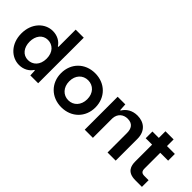

<svg xmlns="http://www.w3.org/2000/svg" viewBox="42 -1449 2178 2178"><g transform="rotate(45 1130.5 -360.5)"><path d="M565.4 -730H436V-452.6H427.2C397.9 -500.5 338.4 -536.6 265.1 -536.6C139.6 -536.6 30.3 -429.2 30.3 -264.2C30.3 -264.2 30.3 -263.7 30.3 -263.7C30.3 -98.6 139.6 8.8 265.1 8.8C338.4 8.8 397.9 -27.3 427.2 -75.2H436L439.5 1H564.9V-433.6H565.4ZM162.6 -264.2C162.6 -356.4 213.9 -425.3 296.4 -425.3C371.6 -425.3 436 -369.1 436 -264.2C436 -158.7 371.6 -102.5 296.4 -102.5C213.9 -102.5 162.6 -171.4 162.6 -264.2Z M942.9 8.8C1105 8.8 1218.8 -106.9 1218.8 -263.2C1218.8 -421.4 1105 -537.1 942.9 -537.1C780.8 -537.1 667 -421.4 667 -263.2C667 -106.9 780.8 8.8 942.9 8.8ZM798.3 -263.2C797.4 -361.3 860.4 -424.3 942.9 -424.3C1025.4 -424.3 1088.4 -361.3 1087.4 -263.2C1086.9 -168 1025.4 -103.5 942.9 -103.5C860.4 -103.5 798.8 -168 798.3 -263.2Z M1433.6 -528.3H1311V0H1441.9V-302.7V-312.5C1445.8 -391.1 1501.5 -433.1 1567.4 -433.1C1649.4 -433.1 1676.8 -380.9 1676.8 -311.5V0H1807.6V-347.7C1807.6 -476.1 1725.6 -537.1 1621.6 -537.1C1538.6 -537.1 1479 -497.6 1445.3 -441.4H1438.5Z M2121.6 0H2228.5V-106.9C2210 -106.4 2182.1 -106.4 2158.2 -106.9C2117.7 -107.9 2102.1 -126 2102.1 -168.5V-420.4H2228.5V-528.3H2102.1V-634.8H1971.2V-528.3H1868.7V-420.4H1971.2V-149.9C1971.2 -83 1990.2 0 2121.6 0Z"/></g></svg>

Font: Faust Sans Bold
Style: Regular
Weight: 700
Designer: Andreas Faust
Version: Version 1.003;Glyphs 3.1.2 (3151)